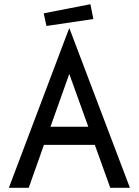

<svg xmlns="http://www.w3.org/2000/svg" viewBox="-20 -889 657 909"><path d="M307 -754H309L595 0H502L429 -203H188L116 0H22ZM398 -289 308 -539 219 -289ZM187 -826 408 -869 422 -799 200 -766Z"/></svg>

Font: Lineal
Style: Regular
Weight: 400
Designer: Created by Frank Adebiaye with contributions from Anton Moglia & Ariel Martín Pérez
Created by Frank ADEBIAYE with FontF
Foundry: Velvetyne Type Foundry
Version: Version 2.000